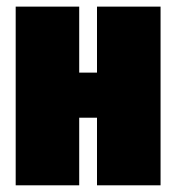

<svg xmlns="http://www.w3.org/2000/svg" viewBox="-20 -554 527 574"><path d="M270 0V-202.1H216.8V0H26.9V-534.2H216.8V-336.9H270V-534.2H460V0Z"/></svg>

Font: Fira Sans Compressed Heavy
Style: Regular
Weight: 900
Width: 1
Designer: Carrois Corporate & Edenspiekermann AG
Foundry: Carrois Corporate GbR & Edenspiekermann AG
Version: Version 4.203;PS 004.203;hotconv 1.0.88;makeotf.lib2.5.64775